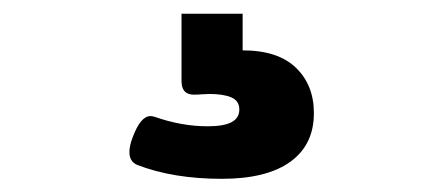

<svg xmlns="http://www.w3.org/2000/svg" viewBox="-20 -34 640 284"><path d="M444.3 133.3Q444.3 180.2 409.4 205.3Q374.5 230.5 308.1 230.5Q236.3 230.5 183.1 210Q171.4 205.1 171.4 190.9Q171.4 181.6 176.3 168.9Q188 137.7 202.6 137.7Q204.6 137.7 208.5 138.7Q248.5 152.8 287.1 152.8Q311 152.8 322.5 146.7Q334 140.6 334 127.9Q334 115.2 322.3 110.1Q310.5 105 289.6 105L278.3 105.5Q274.4 106 266.6 106Q248.5 106 248.5 85.9V-13.7H338.9V40.5Q391.1 40.5 417.7 66.2Q444.3 91.8 444.3 133.3Z"/></svg>

Font: Courier Prime
Style: Bold
Weight: 700
Designer: Alan Dague-Greene, Quote-Unquote Apps
Foundry: Quote-Unquote Apps
Version: Version 3.018